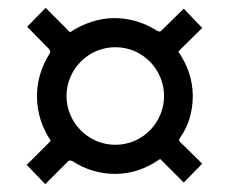

<svg xmlns="http://www.w3.org/2000/svg" viewBox="-20 -617 586 488"><path d="M273 -175C315 -175 353 -189 387 -213L447 -153L494 -201L438 -256C434 -259 435 -263 437 -266C459 -296 470 -334 470 -373C470 -415 456 -453 433 -486L494 -546L447 -595L391 -540C388 -536 384 -536 379 -539C348 -559 310 -571 271 -571C231 -571 191 -557 158 -535L96 -597L49 -549L104 -493C108 -489 109 -485 105 -479C86 -448 74 -413 74 -373C74 -329 87 -293 109 -259L48 -198L95 -149L151 -205C155 -210 160 -210 165 -207C197 -186 234 -175 273 -175ZM273 -249C203 -249 149 -307 149 -373C149 -439 203 -497 273 -497C344 -497 397 -439 397 -373C397 -307 344 -249 273 -249Z"/></svg>

Font: Bisquit Text
Style: Regular
Weight: 400
Version: Version 1.004;Glyphs 3.2.3 (3260)